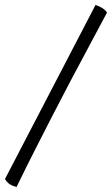

<svg xmlns="http://www.w3.org/2000/svg" viewBox="-54 -737 447 766"><path d="M327 -717Q358 -708 373 -687Q335 -615 298 -546.5Q261 -478 225 -409.5Q189 -341 154 -273Q119 -205 83.5 -135Q48 -65 12 9Q-4 5 -15 -2Q-26 -9 -34 -23Z"/></svg>

Font: Vollkorn Medium
Style: Italic
Weight: 500
Italic angle: -11°
Designer: Friedrich Althausen
Foundry: Friedrich Althausen
Version: Version 5.000